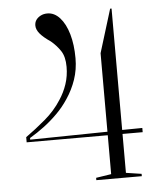

<svg xmlns="http://www.w3.org/2000/svg" viewBox="-52 -770 689 816"><g transform="rotate(-5 292.5 -362.0)"><path d="M45 -186V-208Q87 -238 129 -273.5Q171 -309 199 -353Q219 -383 230.5 -417.5Q242 -452 242 -491Q242 -534 225.5 -559Q209 -584 185 -604Q154 -625 139.5 -642.5Q125 -660 125 -677Q125 -691 132 -701Q139 -711 151.5 -717.5Q164 -724 180 -724Q210 -724 233.5 -698Q257 -672 270 -627Q283 -582 283 -524Q283 -476 268.5 -433.5Q254 -391 229 -354Q208 -322 180.5 -294.5Q153 -267 123 -244.5Q93 -222 61 -203V-196L391 -201V-536L448 -721H454V-203L540 -204V-186H454V-20L520 -10V0H326V-10L391 -20V-186Z"/></g></svg>

Font: Kalnia Light
Style: Regular
Weight: 300
Designer: Frida Medrano
Foundry: Frida Medrano
Version: Version 1.105